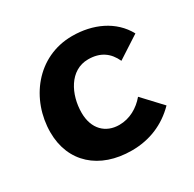

<svg xmlns="http://www.w3.org/2000/svg" viewBox="-125 -661 811 803"><g transform="rotate(-30 281.0 -259.0)"><path d="M294 11C380 11 454 -20 513 -80L428 -171C397 -134 353 -108 302 -108C237 -108 190 -152 190 -231C190 -318 236 -411 325 -411C384 -411 421 -384 443 -336L551 -406C506 -489 415 -529 316 -529C145 -529 36 -382 36 -225C36 -81 138 11 294 11Z"/></g></svg>

Font: Fixel Display 20240404
Style: Bold Italic
Weight: 700
Italic angle: -10°
Designer: AlfaBravo + MacPaw
Foundry: Kyrylo Tkachov, Marchela Mozhyna, Serhii Makarenko, Maria Weinstein, Zakhar Kryvoshyya
Version: Version 1.211;Glyphs 3.2 (3225)